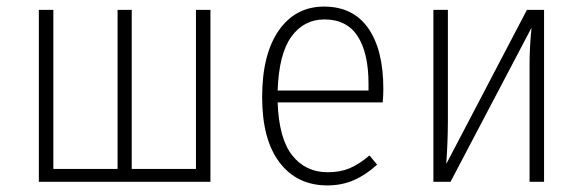

<svg xmlns="http://www.w3.org/2000/svg" viewBox="-20 -552 1770 583"><path d="M619 -522V0H98V-522H142V-39H337V-522H380V-39H575V-522Z M1142 -241H823Q827 -131 867.5 -80Q908 -29 975 -29Q1013 -29 1041.5 -41Q1070 -53 1102 -80L1125 -52Q1091 -21 1054.5 -5Q1018 11 974 11Q882 11 829 -58.5Q776 -128 776 -257Q776 -387 826.5 -459.5Q877 -532 964 -532Q1052 -532 1098 -466.5Q1144 -401 1144 -282Q1144 -261 1142 -241ZM1099 -297Q1099 -391 1066 -442Q1033 -493 965 -493Q903 -493 865 -441Q827 -389 823 -277H1099Z M1632 0H1588V-356Q1588 -410 1594 -468L1348 0H1296V-522H1340V-188Q1340 -124 1335 -54L1580 -522H1632Z"/></svg>

Font: Fira Sans Condensed ExtraLight
Style: Regular
Weight: 275
Width: 3
Designer: Carrois Corporate & Edenspiekermann AG
Foundry: Carrois Corporate GbR & Edenspiekermann AG
Version: Version 4.203